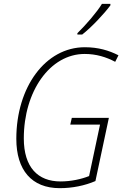

<svg xmlns="http://www.w3.org/2000/svg" viewBox="-20 -970 644 1000"><path d="M383 -797V-790H408C458 -829 523 -899 555 -942V-950H511C485 -907 428 -841 383 -797ZM291 10C357 10 421 -3 477 -27L547 -356H354L346 -321H501L444 -53C404 -37 350 -25 295 -25C177 -25 104 -99 104 -249C104 -494 240 -689 421 -689C481 -689 533 -673 580 -648L597 -682C548 -707 492 -724 422 -724C217 -724 65 -517 65 -247C65 -84 145 10 291 10Z"/></svg>

Font: Noto Sans SemiCondensed ExtraLight
Style: Italic
Weight: 200
Width: 4
Italic angle: -12°
Designer: Monotype Design Team
Foundry: Monotype Imaging Inc.
Version: Version 2.013